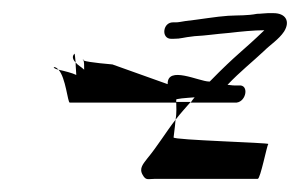

<svg xmlns="http://www.w3.org/2000/svg" viewBox="-20 -272 461 292"><path d="M62 -170C61 -169 64 -167 69 -166C67 -168 65 -170 62 -170ZM69 -166C80 -154 83 -116 86 -116H248V-120C246 -122 263 -123 276 -124C275 -123 272 -119 270 -116H340C355 -118 359 -144 343 -142H338C337 -142 333 -142 326 -143C345 -163 364 -178 381 -194C391 -204 404 -212 412 -224C422 -240 414 -252 396 -252H387C383 -252 377 -251 371 -251C355 -248 345 -249 327 -248C310 -247 281 -242 262 -240C255 -239 252 -238 247 -238H243C236 -238 231 -233 230 -226C229 -219 233 -213 240 -213H244C256 -213 257 -215 276 -217C295 -218 305 -220 329 -222C346 -224 366 -226 382 -226C349 -194 340 -190 299 -148H298C283 -148 234 -173 235 -144L151 -174C151 -174 114 -177 107 -180C108 -178 108 -172 108 -166C104 -170 98 -173 95 -177C95 -170 96 -162 96 -158C90 -161 78 -164 69 -166ZM93 -190C89 -186 91 -181 95 -177C94 -185 94 -192 93 -190ZM107 -180C106 -180 106 -181 106 -181C106 -182 107 -181 107 -181ZM197 -6C202 3 205 0 216 0H372C376 0 386 -51 388 -53C390 -55 243 -59 244 -63C244 -65 246 -77 247 -90C233 -72 219 -49 204 -31C198 -23 191 -16 197 -6ZM248 -117C248 -111 249 -101 247 -90C254 -99 263 -109 270 -117Z"/></svg>

Font: FailCity
Style: OBL
Weight: 400
Version: Version 1